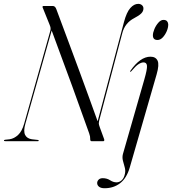

<svg xmlns="http://www.w3.org/2000/svg" viewBox="-48 -731 890 994"><path d="M83 -89Q72.5 -51 82.2 -32.2Q92 -13.5 117 -10L148 -6.5Q152.5 -6 152.5 -3Q152.5 0 148.5 0H-18.5Q-27.5 0 -27.5 -3Q-27.5 -7 -21.5 -7.5L1.5 -10Q25.5 -13.5 45.8 -32.5Q66 -51.5 77 -90.5L211.5 -568Q215 -578.5 213.8 -586.5Q212.5 -594.5 209 -602.5L172.5 -693Q171 -700 177.5 -700H225.5Q238 -700 244 -682.5Q281 -583.5 310.5 -504.2Q340 -425 364.8 -357.8Q389.5 -290.5 412 -228.8Q434.5 -167 457.5 -103L594 -617.5Q607.5 -668 626.8 -689.5Q646 -711 667.5 -711Q679.5 -711 687.2 -704Q695 -697 694.5 -686.5Q694.5 -673 683.5 -661.8Q672.5 -650.5 647.5 -637.5Q598.5 -612.5 585 -559L465 -105Q463.5 -98.5 463.5 -92.2Q463.5 -86 468.5 -72.5L491.5 -9.5Q493.5 0 486.5 0H426Q418.5 0 419 -12Q419 -20 418 -25.2Q417 -30.5 413.5 -41Q375 -150 325.5 -285.8Q276 -421.5 219.5 -573ZM767.5 -524Q743.5 -524 743.5 -548Q743.5 -561.5 751.2 -580.2Q759 -599 771.8 -613.5Q784.5 -628 798 -628Q811.5 -628 817.2 -620.8Q823 -613.5 823 -604Q823 -587.5 815 -569Q807 -550.5 794.5 -537.2Q782 -524 767.5 -524ZM763 -346.5 623.5 137Q607.5 191.5 573.8 217.5Q540 243.5 493.5 243.5Q474.5 243.5 464.8 235.8Q455 228 455 216.5Q455 207 462.5 199.2Q470 191.5 484 191.5Q505.5 191.5 522 202.2Q538.5 213 555.5 213Q570 213 582.2 202Q594.5 191 599 167.5Q602.5 151.5 597.5 134.5Q592.5 117.5 588.2 100.2Q584 83 588.5 66L699 -319Q714.5 -372.5 713 -390.2Q711.5 -408 695 -408Q684 -408 669.2 -398.8Q654.5 -389.5 631.5 -362Q628 -358 626 -359.5Q624.5 -360.5 627 -364.5Q678 -437.5 731 -437.5Q758 -437.5 767.8 -417Q777.5 -396.5 763 -346.5Z"/></svg>

Font: Fraunces 144pt S000 Light
Style: Italic
Weight: 300
Italic angle: -16°
Version: Version 1.000; ttfautohint (v1.8.3)